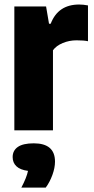

<svg xmlns="http://www.w3.org/2000/svg" viewBox="-20 -577 414 850"><path d="M43.5 -548.5H184L197 -472H204.5Q237 -557 330.5 -557Q348.5 -557 369.5 -553V-394.5Q351 -398.5 319 -398.5Q286.5 -398.5 257.8 -386.5Q229 -374.5 214.5 -354.5V0H43.5ZM223.5 138.5Q223.5 166 211.8 198Q200 230 182.5 253.5H74.5Q98 209 104 179.5Q69.5 175 52.8 159.2Q36 143.5 36 118.5Q36 89.5 59 73.5Q82 57.5 129.5 57.5Q223.5 57.5 223.5 138.5Z"/></svg>

Font: Encode Sans Condensed ExtraBold
Style: Regular
Weight: 800
Width: 3
Designer: Multiple Designers
Foundry: Impallari Type
Version: Version 2.000